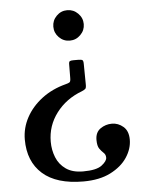

<svg xmlns="http://www.w3.org/2000/svg" viewBox="-54 -576 664 861"><g transform="rotate(-5 277.5 -146.0)"><path d="M349.5 -463Q349.5 -435 329.2 -414.8Q309 -394.5 281 -394.5Q252.5 -394.5 232.5 -414.8Q212.5 -435 212.5 -463Q212.5 -491 232.5 -511.2Q252.5 -531.5 281 -531.5Q309 -531.5 329.2 -511.2Q349.5 -491 349.5 -463ZM397.5 142.5Q397.5 128.5 388.2 120.2Q379 112 370 99.5Q361 87 361 59.5Q361 25.5 384.2 9.2Q407.5 -7 436 -7Q464.5 -7 487.2 12.5Q510 32 510 71Q510 112 484.5 150.8Q459 189.5 409.2 214.8Q359.5 240 287 240Q166 240 103.5 184.5Q41 129 41 30Q41 -22 66.2 -68.8Q91.5 -115.5 137.5 -150.5Q183.5 -185.5 245.5 -201.5Q257.5 -204.5 262.8 -208Q268 -211.5 268 -227L268.5 -288.5Q268.5 -300 272.8 -302.8Q277 -305.5 289 -305.5H309.5Q324.5 -305.5 329.2 -302.5Q334 -299.5 334 -285L335 -194.5Q335.5 -177.5 331 -173Q326.5 -168.5 314.5 -163.5Q242.5 -136.5 199.2 -79.2Q156 -22 156 50Q156 87 169.2 120.2Q182.5 153.5 212 174.2Q241.5 195 289.5 195Q349.5 195 373.5 176.5Q397.5 158 397.5 142.5Z"/></g></svg>

Font: Besley* Condensed Medium
Style: Regular
Weight: 500
Width: 3
Designer: Owen Earl
Foundry: indestructible type*
Version: Version 3.000; ttfautohint (v1.8.3)